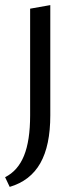

<svg xmlns="http://www.w3.org/2000/svg" viewBox="-26 -443 309 752"><path d="M92 9V-409L171 -423V9Q171 127 132 196Q93 265 12 289L-6 251Q44 226 68 167Q92 108 92 9Z"/></svg>

Font: Ysabeau Office Medium
Style: Regular
Weight: 500
Designer: Christian Thalmann (Catharsis Fonts)
Version: Version 2.001;gftools[0.9.30]; featfreeze: tnum,lnum,ss02